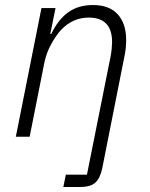

<svg xmlns="http://www.w3.org/2000/svg" viewBox="-20 -544 596 764"><path d="M242 151H326L420 -319Q423 -335 424.5 -350.5Q426 -366 426 -376Q426 -425 403 -449.5Q380 -474 333 -474Q303 -474 275.5 -462.5Q248 -451 223 -425Q202 -402 183.5 -368Q165 -334 157 -297L98 0H43L145 -512H201L180 -409H184Q212 -467 252 -495.5Q292 -524 350 -524Q415 -524 448.5 -487Q482 -450 482 -385Q482 -371 480.5 -354Q479 -337 475 -319L387 125Q379 164 360 182Q341 200 300 200H232Z"/></svg>

Font: IBM Plex Sans Light
Style: Italic
Weight: 300
Italic angle: -11.31°
Designer: Mike Abbink, Paul van der Laan, Pieter van Rosmalen
Foundry: Bold Monday
Version: Version 3.201